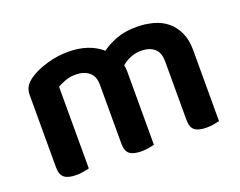

<svg xmlns="http://www.w3.org/2000/svg" viewBox="-85 -641 1002 801"><g transform="rotate(-20 416.0 -240.5)"><path d="M768 -1Q760 1 744.5 4Q729 7 711 7Q675 7 658.5 -6Q642 -19 642 -52V-312Q642 -352 620 -370Q598 -388 562 -388Q538 -388 515.5 -379Q493 -370 476 -355Q479 -341 479 -327V-1Q471 1 455.5 4Q440 7 422 7Q386 7 369.5 -6Q353 -19 353 -52V-312Q353 -352 330 -370Q307 -388 271 -388Q246 -388 225 -380Q204 -372 190 -364V-1Q181 1 166 4Q151 7 132 7Q97 7 80 -6Q63 -19 63 -52V-373Q63 -396 73 -411.5Q83 -427 104 -441Q134 -461 180 -474.5Q226 -488 275 -488Q366 -488 423 -439Q452 -460 489.5 -474Q527 -488 578 -488Q617 -488 652 -478.5Q687 -469 712.5 -448Q738 -427 753 -394.5Q768 -362 768 -317Z"/></g></svg>

Font: Baloo Bhaina 2 SemiBold
Style: Regular
Weight: 600
Designer: Yesha Goshar, Manish Minz, Shuchita Grover and Ek Type
Foundry: Ek Type
Version: Version 1.640;hotconv 1.0.111;makeotfexe 2.5.65597; ttfautoh